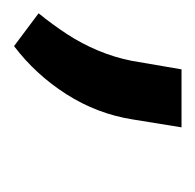

<svg xmlns="http://www.w3.org/2000/svg" viewBox="-77 -125 290 286"><g transform="rotate(90 68.0 18.0)"><path d="M114.7 -107.4 103 -35.2Q94.7 18.1 65.4 64Q36.1 109.9 -6.3 142.1L-55.2 105.5Q-38.1 84.5 -23.9 62.7Q-9.8 41 0.2 17.1Q10.3 -6.8 15.6 -33.2L28.3 -107.4Z"/></g></svg>

Font: Roboto Condensed
Style: Italic
Weight: 400
Italic angle: -12°
Designer: Christian Robertson
Foundry: Google
Version: Version 3.0